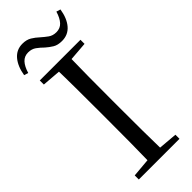

<svg xmlns="http://www.w3.org/2000/svg" viewBox="-297 -963 998 998"><g transform="rotate(-45 202.5 -463.5)"><path d="M15 -805Q24 -861 52 -894Q80 -927 124 -927Q154 -927 174.5 -914.5Q195 -902 212 -886Q230 -870 248 -857Q266 -844 292 -844Q320 -844 338 -863.5Q356 -883 367 -920L390 -913Q381 -856 353 -823.5Q325 -791 280 -791Q249 -791 229.5 -803Q210 -815 193 -830Q176 -847 157.5 -860.5Q139 -874 113 -874Q85 -874 67 -854.5Q49 -835 38 -798ZM53 0V-30L191 -42H212L352 -30V0ZM155 0Q157 -84 157.5 -168Q158 -252 158 -337V-391Q158 -476 157.5 -560.5Q157 -645 155 -728H249Q247 -645 246.5 -560.5Q246 -476 246 -391V-337Q246 -252 246.5 -168Q247 -84 249 0ZM53 -698V-728H352V-698L212 -687H191Z"/></g></svg>

Font: Noto Serif SC
Style: Regular
Weight: 400
Designer: Ryoko NISHIZUKA 西塚涼子 (kana & ideographs); Frank Grießhammer (Latin, Greek & Cyrillic); Wenlong ZHANG 张文龙 (bopomofo); San
Foundry: Adobe
Version: Version 2.002-H1;hotconv 1.1.0;makeotfexe 2.6.0